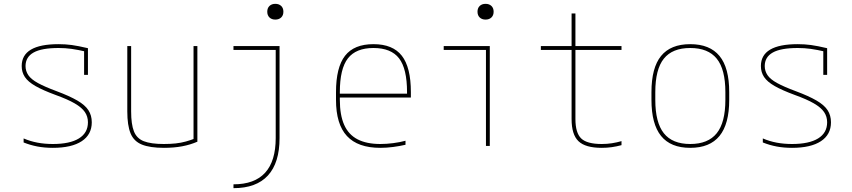

<svg xmlns="http://www.w3.org/2000/svg" viewBox="-20 -760 4440 1000"><path d="M255 10Q212 10 175 3Q138 -4 103 -18V-39Q138 -24 175.5 -17Q213 -10 255 -10Q344 -10 391 -39Q438 -68 438 -123Q438 -153 422 -176.5Q406 -200 369 -221.5Q332 -243 268 -266Q203 -290 164.5 -312Q126 -334 109.5 -359Q93 -384 93 -416Q93 -473 141 -501.5Q189 -530 285 -530Q321 -530 354 -525.5Q387 -521 438 -509V-370H418V-510L433 -490Q385 -501 352.5 -505.5Q320 -510 285 -510Q197 -510 155 -486.5Q113 -463 113 -416Q113 -390 127.5 -368.5Q142 -347 177.5 -327.5Q213 -308 275 -285Q342 -260 382.5 -236.5Q423 -213 440.5 -186Q458 -159 458 -123Q458 -59 405.5 -24.5Q353 10 255 10Z M834 10Q761 10 719 -7Q677 -24 660 -65.5Q643 -107 643 -180V-520H663V-180Q663 -113 677.5 -76Q692 -39 729 -24.5Q766 -10 833 -10Q867 -10 895 -13Q923 -16 948 -23Q973 -30 996 -39L988 -27V-520H1008V-22Q971 -6 928.5 2Q886 10 834 10Z M1196 200Q1306 200 1361 139.5Q1416 79 1416 -41V-500H1196V-520H1436V-41Q1436 88 1375.5 154Q1315 220 1196 220ZM1414 -658Q1395 -658 1383.5 -669Q1372 -680 1372 -699Q1372 -718 1383.5 -729Q1395 -740 1414 -740Q1433 -740 1444.5 -729Q1456 -718 1456 -699Q1456 -680 1444.5 -669Q1433 -658 1414 -658Z M1961 10Q1844 10 1787 -51.5Q1730 -113 1730 -240V-280Q1730 -409 1777 -469.5Q1824 -530 1925 -530Q2026 -530 2073 -469.5Q2120 -409 2120 -280V-252H1740V-272H2110L2100 -262V-280Q2100 -402 2058.5 -456Q2017 -510 1925 -510Q1834 -510 1792 -456Q1750 -402 1750 -280V-240Q1750 -161 1772.5 -110Q1795 -59 1842 -34.5Q1889 -10 1961 -10Q1993 -10 2028 -14.5Q2063 -19 2092 -27V-6Q2062 1 2027.5 5.5Q1993 10 1961 10Z M2511 0V-500H2291V-520H2531V0ZM2509 -658Q2490 -658 2478.5 -669Q2467 -680 2467 -699Q2467 -718 2478.5 -729Q2490 -740 2509 -740Q2528 -740 2539.5 -729Q2551 -718 2551 -699Q2551 -680 2539.5 -669Q2528 -658 2509 -658Z M3114 10Q3029 10 2993 -24.5Q2957 -59 2957 -140V-500H2797V-520H2957V-690H2977V-520H3217V-500H2977V-140Q2977 -68 3007 -39Q3037 -10 3114 -10Q3142 -10 3167.5 -14Q3193 -18 3217 -25V-4Q3191 3 3166 6.5Q3141 10 3114 10Z M3575 10Q3473 10 3423 -52Q3373 -114 3373 -240V-280Q3373 -407 3423 -468.5Q3473 -530 3575 -530Q3677 -530 3727.5 -468.5Q3778 -407 3778 -280V-240Q3778 -114 3727.5 -52Q3677 10 3575 10ZM3575 -10Q3668 -10 3713 -66Q3758 -122 3758 -240V-280Q3758 -399 3713 -454.5Q3668 -510 3575 -510Q3482 -510 3437.5 -454.5Q3393 -399 3393 -280V-240Q3393 -122 3437.5 -66Q3482 -10 3575 -10Z M4105 10Q4062 10 4025 3Q3988 -4 3953 -18V-39Q3988 -24 4025.5 -17Q4063 -10 4105 -10Q4194 -10 4241 -39Q4288 -68 4288 -123Q4288 -153 4272 -176.5Q4256 -200 4219 -221.5Q4182 -243 4118 -266Q4053 -290 4014.5 -312Q3976 -334 3959.5 -359Q3943 -384 3943 -416Q3943 -473 3991 -501.5Q4039 -530 4135 -530Q4171 -530 4204 -525.5Q4237 -521 4288 -509V-370H4268V-510L4283 -490Q4235 -501 4202.5 -505.5Q4170 -510 4135 -510Q4047 -510 4005 -486.5Q3963 -463 3963 -416Q3963 -390 3977.5 -368.5Q3992 -347 4027.5 -327.5Q4063 -308 4125 -285Q4192 -260 4232.5 -236.5Q4273 -213 4290.5 -186Q4308 -159 4308 -123Q4308 -59 4255.5 -24.5Q4203 10 4105 10Z"/></svg>

Font: M PLUS Code Latin SemiExpanded Thin
Style: Regular
Weight: 250
Width: 6
Designer: Coji Morishita
Foundry: UNDERFOREST DESIGN
Version: Version 1.002; ttfautohint (v1.8.3)